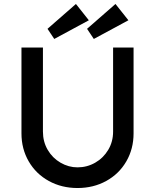

<svg xmlns="http://www.w3.org/2000/svg" viewBox="-20 -940 780 966"><path d="M652 -269Q652 -191 615.5 -128Q579 -65 514.5 -29.5Q450 6 370 6Q290 6 225.5 -29.5Q161 -65 124.5 -128Q88 -191 88 -269V-701H196V-278Q196 -227 220 -186Q244 -145 284.5 -121.5Q325 -98 370 -98Q418 -98 459 -121.5Q500 -145 524.5 -186Q549 -227 549 -278V-701H652ZM219 -795 362 -920 427 -838 253 -744ZM418 -795 561 -920 626 -838 452 -744Z"/></svg>

Font: Lexend
Style: Regular
Weight: 400
Designer: Thomas Jockin
Foundry: Lexend
Version: Version 1.000